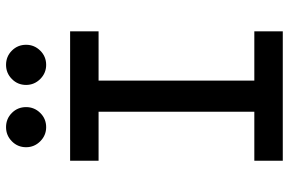

<svg xmlns="http://www.w3.org/2000/svg" viewBox="-178 -764 942 626"><g transform="rotate(-90 293.0 -451.0)"><path d="M82 0V-92.8H241.7V-600.6H82V-693.4H503.9V-600.6H343.3V-92.8H503.9V0ZM191.4 -771.5Q164.6 -771.5 145.3 -790.8Q126 -810.1 126 -836.9Q126 -864.3 145.3 -883.3Q164.6 -902.3 191.4 -902.3Q218.8 -902.3 237.8 -883.3Q256.8 -864.3 256.8 -836.9Q256.8 -810.1 237.8 -790.8Q218.8 -771.5 191.4 -771.5ZM394.5 -771.5Q367.7 -771.5 348.4 -790.8Q329.1 -810.1 329.1 -836.9Q329.1 -864.3 348.4 -883.3Q367.7 -902.3 394.5 -902.3Q421.9 -902.3 440.9 -883.3Q460 -864.3 460 -836.9Q460 -810.1 440.9 -790.8Q421.9 -771.5 394.5 -771.5Z"/></g></svg>

Font: Cascadia Code NF
Style: Regular
Weight: 400
Monospace: yes
Designer: Aaron Bell
Foundry: Saja Typeworks
Version: Version 2404.023; ttfautohint (v1.8.4)